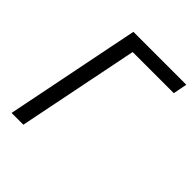

<svg xmlns="http://www.w3.org/2000/svg" viewBox="-196 -816 934 934"><g transform="rotate(45 271.5 -349.0)"><path d="M39 0H120L246 -626H529L543 -698H179Z"/></g></svg>

Font: Braiins Sans
Style: Italic
Weight: 400
Italic angle: -11.31°
Designer: Mike Abbink, Paul van der Laan, Pieter van Rosmalen, Jiri Chlebus, Lubos Buracinsky
Foundry: Bold Monday, Sudetype
Version: Version 1.000;hotconv 1.0.109;makeotfexe 2.5.65596